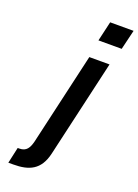

<svg xmlns="http://www.w3.org/2000/svg" viewBox="-172 -793 771 1071"><g transform="rotate(20 213.5 -257.0)"><path d="M261 -605H399L427 -722H288ZM22 208H52C143 208 208 182 232 78L365 -500H245L119 48C109 86 95 113 53 113H43Z"/></g></svg>

Font: Perun SemiBold Italic
Style: Regular
Weight: 400
Italic angle: -12°
Foundry: Copyright (c) Stefan Peev, Context Ltd, 2016
Version: Version 1.026